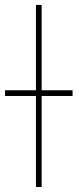

<svg xmlns="http://www.w3.org/2000/svg" viewBox="-30 -747 310 767"><path d="M-9.9 -363.6V-386.4H113.6V-727.3H136.4V-386.4H259.9V-363.6H136.4V0H113.6V-363.6Z"/></svg>

Font: Inter P Thin
Style: Regular
Weight: 100
Designer: Rasmus Andersson
Foundry: rsms
Version: Version 3.018;git-588b23468